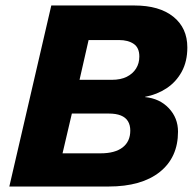

<svg xmlns="http://www.w3.org/2000/svg" viewBox="-20 -680 715 700"><path d="M14 0 167 -660H470Q561 -660 612 -619Q663 -578 663 -507Q663 -456 642.5 -418.5Q622 -381 587 -358Q552 -335 509 -327V-326Q562 -321 595.5 -285.5Q629 -250 629 -200Q629 -106 562.5 -53Q496 0 376 0ZM208 -121H347Q399 -121 427 -142.5Q455 -164 455 -204Q455 -224 446.5 -238Q438 -252 420.5 -259Q403 -266 377 -266H242ZM270 -389H388Q420 -389 442 -400Q464 -411 476 -430Q488 -449 488 -474Q488 -506 467.5 -520Q447 -534 414 -534H303Z"/></svg>

Font: Kantumruy Pro
Style: Italic
Weight: 400
Italic angle: -13°
Designer: Sovichet Tep
Foundry: Sovichet Tep
Version: Version 1.002